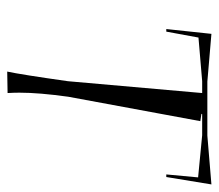

<svg xmlns="http://www.w3.org/2000/svg" viewBox="-56 -534 592 519"><g transform="rotate(90 239.5 -275.0)"><path d="M232 0 174 1Q182 -36 200 -163L232 -526H200L82 -516L66 -429H59L72 -551L201 -540H347L479 -551L459 -429H452L460 -515L346 -526H289Q289 -525 288 -524L308 -521L242 -164Q231 -85 231 -32Q231 -18 232 0Z"/></g></svg>

Font: Kleymissky
Style: Regular
Weight: 500
Italic angle: -8°
Designer: gluk
Foundry: gluk
Version: Version 0.283